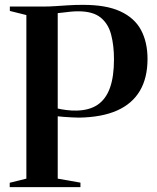

<svg xmlns="http://www.w3.org/2000/svg" viewBox="-20 -770 645 790"><path d="M88.5 -35V-708L20.5 -725V-743H156Q183 -743 208.2 -744.8Q233.5 -746.5 260.5 -748.2Q287.5 -750 319 -750Q416.5 -750.5 475.2 -723.2Q534 -696 560.5 -646Q587 -596 587 -527.5Q587 -449.5 555.5 -396.2Q524 -343 461.5 -315.2Q399 -287.5 305 -286Q293.5 -286 275.5 -287Q257.5 -288 241 -289.2Q224.5 -290.5 217.5 -291.5V-35L311 -18.5V0H20V-18ZM217.5 -323.5Q231.5 -320 253.5 -317.2Q275.5 -314.5 294.5 -315Q348 -316 382 -339.2Q416 -362.5 432.5 -408.8Q449 -455 449 -526Q449 -583 437.2 -627.8Q425.5 -672.5 393.8 -698Q362 -723.5 302 -723.5Q287 -723.5 271 -722Q255 -720.5 240.8 -718.5Q226.5 -716.5 217.5 -716Z"/></svg>

Font: Merriweather 144pt SemiBold
Style: Regular
Weight: 600
Version: Version 2.100